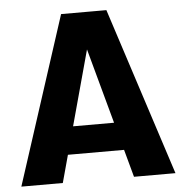

<svg xmlns="http://www.w3.org/2000/svg" viewBox="-51 -749 757 798"><g transform="rotate(-5 327.5 -350.0)"><path d="M222 -231H430L472 -115H181ZM233 -700H370L179 0H6ZM285 -700H422L649 0H476Z"/></g></svg>

Font: Moderustic
Style: Bold
Weight: 700
Designer: Tural Alisoy
Foundry: TAFT Foundry
Version: Version 2.120